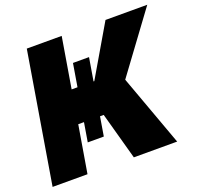

<svg xmlns="http://www.w3.org/2000/svg" viewBox="-126 -866 1046 1006"><g transform="rotate(-20 397.0 -363.5)"><path d="M323.9 -573.9H413.4L392 -446H396.3L561.1 -727.3H794L551.1 -397.7L696 0H454.5L382.1 -262.8H361.5L343.8 -156.2H254.3L272 -262.8H240.1L196 0H1.4L122.2 -727.3H316.8L269.9 -446H302.6Z"/></g></svg>

Font: Inter UI Black
Style: Italic
Weight: 900
Italic angle: -9.39999°
Designer: Rasmus Andersson
Foundry: rsms
Version: 3.2;8d6f07862